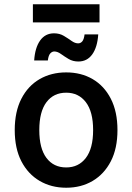

<svg xmlns="http://www.w3.org/2000/svg" viewBox="-20 -868 619 899"><path d="M49 -259Q49 -345 80 -405.5Q111 -466 165.5 -497.5Q220 -529 290 -529Q360 -529 414 -497.5Q468 -466 499 -405.5Q530 -345 530 -259Q530 -173 499 -113Q468 -53 414 -21Q360 11 290 11Q220 11 165.5 -21Q111 -53 80 -113Q49 -173 49 -259ZM164 -259Q164 -173 197.5 -128.5Q231 -84 290 -84Q348 -84 382 -128.5Q416 -173 416 -259Q416 -345 382 -389.5Q348 -434 290 -434Q231 -434 197.5 -389.5Q164 -345 164 -259ZM140 -585Q144 -645 168 -678.5Q192 -712 233 -712Q259 -712 279 -700Q299 -688 315 -676.5Q331 -665 346 -665Q357 -665 365 -674Q373 -683 376 -707H440Q436 -647 412 -613.5Q388 -580 347 -580Q321 -580 301 -592Q281 -604 265 -615.5Q249 -627 234 -627Q224 -627 215.5 -618Q207 -609 204 -585ZM134 -763V-848H446V-763Z"/></svg>

Font: Radio Canada Medium
Style: Regular
Weight: 500
Designer: Charles Daoud, Etienne Aubert Bonn, Alexandre Saumier Demers, Jacques Le Bailly
Foundry: Radio-Canada
Version: Version 2.104; ttfautohint (v1.8.4.7-5d5b);gftools[0.9.28.de